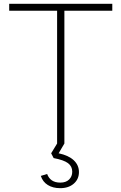

<svg xmlns="http://www.w3.org/2000/svg" viewBox="-20 -749 634 1002"><path d="M278 -703H316V0H278ZM28 -729H566V-693H28ZM193 169 226 159Q234 181 251 192.5Q268 204 295 204Q324 204 340.5 188Q357 172 357 147Q357 119 335 102.5Q313 86 260 76L247 51L286 -13L316 0L286 51Q338 62 365 87.5Q392 113 392 149Q392 186 365 209.5Q338 233 294 233Q256 233 229.5 216.5Q203 200 193 169Z"/></svg>

Font: Mona Sans VF XLt
Style: Regular
Weight: 200
Designer: Deni Anggara
Foundry: GitHub
Version: Version 2.000;Glyphs 3.2.3 (3260)